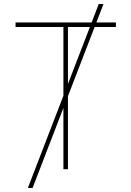

<svg xmlns="http://www.w3.org/2000/svg" viewBox="-20 -839 652 952"><path d="M118.2 92.8 469.7 -819.3H493.2L141.6 92.8ZM57.1 -705.1V-727.5H554.7V-705.1H316.9V0H294.4V-705.1Z"/></svg>

Font: Inter 17pt Thin
Style: Regular
Weight: 250
Version: Version 4.001;git-66647c0bb